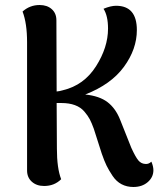

<svg xmlns="http://www.w3.org/2000/svg" viewBox="-20 -728 648 766"><path d="M584 -83Q592 -64 592 -49Q592 -21 569.5 -1.5Q547 18 512 18Q486 18 465 7Q444 -4 429 -26.5Q414 -49 405 -67.5Q396 -86 386 -115L354 -215Q346 -237 338.5 -251.5Q331 -266 316.5 -283Q302 -300 279 -308.5Q256 -317 225 -317H206L207 -135Q207 -57 224 -13Q197 14 156 14Q126 14 107 -3Q88 -20 88 -48V-560Q88 -635 70 -682Q99 -708 138 -708Q168 -708 186.5 -691.5Q205 -675 205 -647L206 -363Q218 -364 231 -368Q315 -388 363 -463.5Q411 -539 411 -614Q411 -665 393 -693Q422 -705 443 -705Q526 -705 526 -608Q526 -532 474.5 -461.5Q423 -391 320 -351Q377 -345 409 -320.5Q441 -296 459 -251L504 -138Q521 -101 532 -88Q543 -75 559 -74Q572 -72 584 -83Z"/></svg>

Font: Arima Koshi Semi Bold
Style: Regular
Weight: 600
Designer: Joana Correia and Natanael Gama
Foundry: NDISCOVER
Version: Version 1.019;PS 001.019;hotconv 1.0.88;makeotf.lib2.5.64775